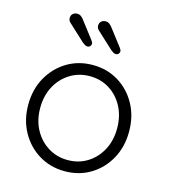

<svg xmlns="http://www.w3.org/2000/svg" viewBox="-112 -832 819 930"><g transform="rotate(15 297.5 -366.5)"><path d="M550.5 -255.8Q550.5 -179.8 517.4 -119.5Q484.2 -59.2 427.2 -24.6Q370.2 10 298 10Q226.5 10 169.1 -24.6Q111.8 -59.2 78.2 -119.5Q44.8 -179.8 44.8 -255.8Q44.8 -332.5 78.2 -392.8Q111.8 -453 169.1 -487.8Q226.5 -522.5 298 -522.5Q370.2 -522.5 427.2 -487.8Q484.2 -453 517.4 -392.8Q550.5 -332.5 550.5 -255.8ZM490.5 -255.8Q490.5 -317.2 465.5 -364.5Q440.5 -411.8 397 -439.1Q353.5 -466.5 298 -466.5Q243.2 -466.5 199.4 -439.1Q155.5 -411.8 130.1 -364.5Q104.8 -317.2 104.8 -255.8Q104.8 -195.2 130.1 -148Q155.5 -100.8 199.4 -73.4Q243.2 -46 298 -46Q353.5 -46 397 -73.4Q440.5 -100.8 465.5 -148Q490.5 -195.2 490.5 -255.8ZM390.5 -602.2Q384 -602.2 377.2 -606.4Q370.5 -610.5 365.2 -615L287 -687.5Q280.2 -693 276.4 -699.1Q272.5 -705.2 272.5 -713.5Q272.5 -727.5 281.5 -735.2Q290.5 -743 302.2 -743Q314 -743 321.6 -737.2Q329.2 -731.5 334 -725.5L402 -636.8Q409.2 -627.5 409.2 -620.2Q409.2 -613.2 404.1 -607.8Q399 -602.2 390.5 -602.2ZM248 -602.2Q241.5 -602.2 234.8 -606.4Q228 -610.5 222.8 -615L144.5 -687.5Q137.8 -693 133.9 -699.1Q130 -705.2 130 -713.5Q130 -727.5 139 -735.2Q148 -743 159.8 -743Q171.5 -743 179.1 -737.2Q186.8 -731.5 191.5 -725.5L259.5 -636.8Q266.8 -627.5 266.8 -620.2Q266.8 -613.2 261.6 -607.8Q256.5 -602.2 248 -602.2Z"/></g></svg>

Font: Quicksand Variable Light
Style: Regular
Weight: 300
Designer: Andrew Paglinawan
Foundry: Andrew Paglinawan
Version: Version 3.004